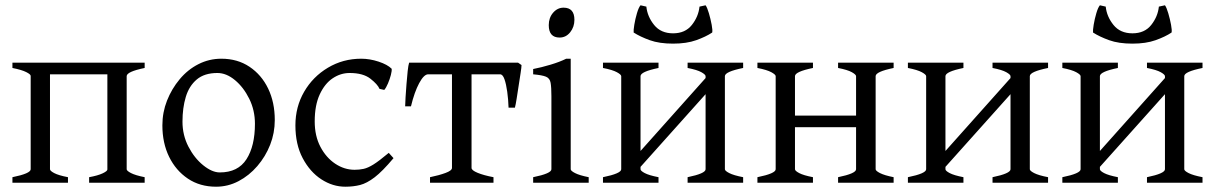

<svg xmlns="http://www.w3.org/2000/svg" viewBox="-20 -691 4594 726"><path d="M317 0V-21Q350 -27 368 -35.5Q386 -44 386 -50V-410H169V-51Q169 -45 185 -36.5Q201 -28 237 -21V0H27V-21Q96 -35 96 -51V-404Q96 -410 79 -418.5Q62 -427 27 -434V-454H527V-434Q459 -420 459 -403V-51Q459 -45 475.5 -36.5Q492 -28 527 -21V0Z M797 15Q736 15 690.5 -15.5Q645 -46 619.5 -98Q594 -150 594 -217Q594 -266 611.5 -310.5Q629 -355 659.5 -391.5Q690 -428 730.5 -448.5Q771 -469 817 -469Q878 -469 923.5 -438.5Q969 -408 994 -356Q1019 -304 1019 -237Q1019 -188 1001.5 -143.5Q984 -99 953 -63Q922 -27 882 -6Q842 15 797 15ZM802 -415Q753 -415 724 -390.5Q695 -366 682.5 -324.5Q670 -283 670 -231Q670 -180 692.5 -136.5Q715 -93 748.5 -66Q782 -39 811 -39Q880 -39 912 -89Q944 -139 944 -223Q944 -274 922.5 -317.5Q901 -361 868.5 -388Q836 -415 802 -415Z M1468 -93Q1426 -43 1396.5 -20.5Q1367 2 1341.5 8.5Q1316 15 1286 15Q1238 15 1195 -13Q1152 -41 1124.5 -93Q1097 -145 1097 -217Q1097 -287 1130 -344Q1163 -401 1220 -435Q1277 -469 1346 -469Q1378 -469 1411.5 -458Q1445 -447 1461 -431Q1462 -423 1458 -407.5Q1454 -392 1447 -375.5Q1440 -359 1433 -351L1415 -355Q1408 -372 1380.5 -393.5Q1353 -415 1302 -415Q1268 -415 1238 -395Q1208 -375 1189 -334Q1170 -293 1170 -232Q1170 -177 1191.5 -136Q1213 -95 1247.5 -72Q1282 -49 1321 -49Q1339 -49 1355 -52.5Q1371 -56 1392 -69Q1413 -82 1450 -113Z M1952 -445Q1952 -437 1948.5 -414.5Q1945 -392 1941 -366Q1937 -340 1933.5 -317.5Q1930 -295 1927 -284H1903Q1902 -315 1898 -344Q1894 -373 1887.5 -391.5Q1881 -410 1871 -410H1710L1722 -454H1939ZM1599 -410Q1583 -410 1565 -376.5Q1547 -343 1534 -289H1512Q1512 -300 1513.5 -323Q1515 -346 1517 -372.5Q1519 -399 1521.5 -422Q1524 -445 1527 -454H1766L1728 -410ZM1606 0V-21Q1640 -28 1664.5 -37Q1689 -46 1689 -56V-423Q1689 -434 1621 -434V-454H1831V-434Q1763 -434 1763 -423V-56Q1763 -47 1786 -37.5Q1809 -28 1846 -21V0Z M2096 -549Q2055 -549 2055 -596Q2055 -624 2071.5 -643Q2088 -662 2111 -662Q2152 -662 2152 -616Q2152 -589 2136 -569Q2120 -549 2096 -549ZM1996 0V-21Q2065 -35 2065 -51V-327Q2065 -361 2062 -378Q2059 -395 2044.5 -401Q2030 -407 1996 -410V-430Q2027 -436 2062 -446.5Q2097 -457 2121 -469H2138V-51Q2138 -45 2154.5 -36.5Q2171 -28 2206 -21V0Z M2376 -31V-91L2666 -416V-355ZM2260 0V-21Q2329 -35 2329 -51V-403Q2329 -409 2312.5 -418Q2296 -427 2260 -434V-454H2470V-434Q2402 -420 2402 -403V-51Q2402 -45 2418 -36.5Q2434 -28 2470 -21V0ZM2580 0V-21Q2648 -35 2648 -51V-403Q2648 -409 2632 -418Q2616 -427 2580 -434V-454H2790V-434Q2721 -420 2721 -403V-51Q2721 -45 2737.5 -36.5Q2754 -28 2790 -21V0ZM2376 -568Q2375 -576 2378.5 -597.5Q2382 -619 2388.5 -641Q2395 -663 2402 -671L2424 -666Q2428 -628 2453.5 -596.5Q2479 -565 2525 -565Q2571 -565 2596 -596.5Q2621 -628 2625 -666L2648 -671Q2654 -663 2660.5 -641Q2667 -619 2671 -597.5Q2675 -576 2673 -568Q2649 -552 2612.5 -539Q2576 -526 2525 -526Q2473 -526 2437 -539Q2401 -552 2376 -568Z M2949 -210V-254H3243V-210ZM2844 0V-21Q2913 -35 2913 -51V-403Q2913 -409 2896.5 -418Q2880 -427 2844 -434V-454H3054V-434Q2986 -420 2986 -403V-51Q2986 -45 3002 -36.5Q3018 -28 3054 -21V0ZM3149 0V-21Q3217 -35 3217 -51V-403Q3217 -409 3201 -418Q3185 -427 3149 -434V-454H3359V-434Q3291 -420 3291 -403V-51Q3291 -45 3307.5 -36.5Q3324 -28 3359 -21V0Z M3529 -31V-91L3819 -416V-355ZM3413 0V-21Q3482 -35 3482 -51V-403Q3482 -409 3465.5 -418Q3449 -427 3413 -434V-454H3623V-434Q3555 -420 3555 -403V-51Q3555 -45 3571 -36.5Q3587 -28 3623 -21V0ZM3733 0V-21Q3801 -35 3801 -51V-403Q3801 -409 3785 -418Q3769 -427 3733 -434V-454H3943V-434Q3874 -420 3874 -403V-51Q3874 -45 3890.5 -36.5Q3907 -28 3943 -21V0Z M4113 -31V-91L4403 -416V-355ZM3997 0V-21Q4066 -35 4066 -51V-403Q4066 -409 4049.5 -418Q4033 -427 3997 -434V-454H4207V-434Q4139 -420 4139 -403V-51Q4139 -45 4155 -36.5Q4171 -28 4207 -21V0ZM4317 0V-21Q4385 -35 4385 -51V-403Q4385 -409 4369 -418Q4353 -427 4317 -434V-454H4527V-434Q4458 -420 4458 -403V-51Q4458 -45 4474.5 -36.5Q4491 -28 4527 -21V0ZM4113 -568Q4112 -576 4115.5 -597.5Q4119 -619 4125.5 -641Q4132 -663 4139 -671L4161 -666Q4165 -628 4190.5 -596.5Q4216 -565 4262 -565Q4308 -565 4333 -596.5Q4358 -628 4362 -666L4385 -671Q4391 -663 4397.5 -641Q4404 -619 4408 -597.5Q4412 -576 4410 -568Q4386 -552 4349.5 -539Q4313 -526 4262 -526Q4210 -526 4174 -539Q4138 -552 4113 -568Z"/></svg>

Font: ChillKai
Style: Regular
Weight: 400
Designer: ChillType
Foundry: 寒蝉字型
Version: Version 2.000